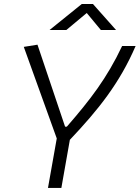

<svg xmlns="http://www.w3.org/2000/svg" viewBox="-20 -918 683 938"><path d="M214.4 0H279.8L321.3 -234.9C460 -381.3 564.5 -511.7 642.6 -693.4H576.7C502.4 -536.1 420.9 -430.7 306.6 -299.3H297.9L163.1 -699.7L96.2 -689L257.3 -241.7ZM222.2 -771.5H304.2L403.8 -854.5L472.7 -771.5H546.9L434.1 -898.4H379.4Z"/></svg>

Font: Cascadia Mono NF Light
Style: Italic
Weight: 300
Italic angle: -10°
Monospace: yes
Designer: Aaron Bell
Foundry: Saja Typeworks
Version: Version 2404.023